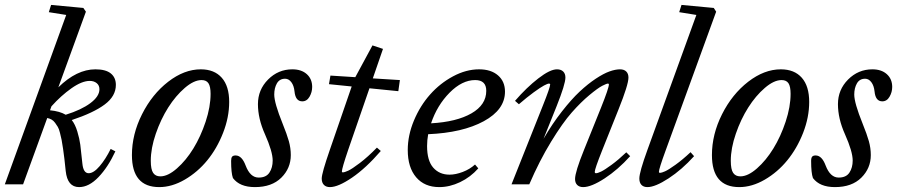

<svg xmlns="http://www.w3.org/2000/svg" viewBox="-21 -745 3631 776"><path d="M-1.5 0 246.6 -684.6 176.3 -695.8 185.5 -725.1 315.9 -712.9 326.2 -697.8 214.8 -392.1Q289.1 -464.8 364.7 -464.8Q406.2 -464.8 426.8 -448.2Q447.3 -431.6 447.3 -401.9Q447.3 -356.4 402.3 -322.8Q357.4 -289.1 269 -259.8Q282.7 -242.7 291.5 -213.6Q300.3 -184.6 303.5 -160.2Q306.6 -135.7 312 -83.5Q315.9 -44.9 337.4 -44.9Q357.4 -44.9 381.8 -73.5Q406.2 -102.1 426.3 -143.1L445.3 -133.3Q415.5 -69.3 377 -29.1Q338.4 11.2 298.8 11.2Q251.5 11.2 244.6 -53.7Q241.2 -86.4 239.3 -102.8Q237.3 -119.1 233.9 -143.6Q230.5 -168 228 -179.7Q225.6 -191.4 221.4 -208Q217.3 -224.6 212.6 -232.2Q208 -239.7 201.7 -248.5Q195.3 -257.3 187.5 -261.7Q179.7 -266.1 169.9 -268.1L72.3 0ZM341.8 -418Q310.1 -418 267.8 -388.2Q225.6 -358.4 187 -315.4L181.2 -299.3Q220.7 -295.4 244.6 -281.2Q307.6 -300.8 344.2 -328.1Q380.9 -355.5 380.9 -384.3Q380.9 -399.9 369.9 -408.9Q358.9 -418 341.8 -418Z M622.6 11.2Q512.2 11.2 512.2 -118.2Q512.2 -202.1 553 -283.2Q593.8 -364.3 658.7 -414.6Q723.6 -464.8 790.5 -464.8Q845.2 -464.8 875.2 -430.9Q905.3 -397 905.3 -333Q905.3 -271 880.6 -208Q856 -145 816.9 -97.2Q777.8 -49.3 725.8 -19Q673.8 11.2 622.6 11.2ZM627 -32.2Q657.7 -32.2 694.3 -64.5Q731 -96.7 760.5 -144.8Q790 -192.9 810.1 -253.2Q830.1 -313.5 830.1 -365.7Q830.1 -395.5 821.5 -408.4Q813 -421.4 793.9 -421.4Q762.7 -421.4 725.8 -389.6Q689 -357.9 658.9 -310.5Q628.9 -263.2 608.6 -204.3Q588.4 -145.5 588.4 -95.2Q588.4 -60.5 597.9 -46.4Q607.4 -32.2 627 -32.2Z M1009.3 11.2Q947.8 11.2 920.4 -25.4Q913.1 -45.9 913.1 -94.7Q913.1 -106.9 917.2 -111.8Q921.4 -116.7 931.2 -116.7Q956.5 -116.7 971.7 -76.2Q990.2 -27.3 1024.4 -27.3Q1054.7 -27.3 1067.9 -47.4Q1081.1 -67.4 1081.1 -96.2Q1081.1 -132.3 1049.8 -202.6Q1021.5 -265.6 1021.5 -324.2Q1021.5 -382.3 1062.5 -423.6Q1103.5 -464.8 1160.6 -464.8Q1197.3 -464.8 1219 -445.3Q1240.7 -425.8 1240.7 -393.6Q1240.7 -372.6 1230 -354Q1219.2 -335.4 1200.7 -335.4Q1173.3 -335.4 1169.4 -375Q1167 -398.9 1156.5 -412.8Q1146 -426.8 1131.3 -426.8Q1108.9 -426.8 1098.1 -408Q1087.4 -389.2 1087.4 -362.8Q1087.4 -329.1 1121.1 -245.6Q1138.7 -202.1 1146.5 -174.3Q1154.3 -146.5 1154.3 -118.2Q1154.3 -64.9 1116 -26.9Q1077.6 11.2 1009.3 11.2Z M1312.5 11.2Q1296.9 11.2 1288.1 2.2Q1279.3 -6.8 1279.3 -23.4Q1279.3 -44.9 1312 -139.2L1400.4 -395.5L1308.6 -404.8L1314.5 -439.5L1415 -433.1L1484.4 -561.5L1526.9 -547.4L1485.8 -428.2L1595.2 -421.4L1588.9 -376.5L1472.2 -388.2L1386.2 -139.2Q1360.8 -64.5 1360.8 -51.8Q1360.8 -48.3 1364.3 -48.3Q1371.6 -48.3 1386.5 -55.2Q1401.4 -62 1433.6 -86.4Q1465.8 -110.8 1502.4 -148.4L1518.1 -134.8Q1457.5 -64.9 1401.6 -26.9Q1345.7 11.2 1312.5 11.2Z M1754.4 11.2Q1694.8 11.2 1660.9 -28.6Q1627 -68.4 1627 -138.7Q1627 -198.2 1652.1 -258.1Q1677.2 -317.9 1717.3 -363Q1757.3 -408.2 1810.1 -436.5Q1862.8 -464.8 1915.5 -464.8Q1963.4 -464.8 1991.7 -440.4Q2020 -416 2020 -374.5Q2020 -301.8 1934.3 -255.1Q1848.6 -208.5 1709.5 -202.6Q1705.1 -178.2 1705.1 -154.8Q1705.1 -95.7 1730 -67.4Q1754.9 -39.1 1795.9 -39.1Q1820.3 -39.1 1849.1 -50Q1877.9 -61 1898.9 -80.1L1912.1 -64.5Q1880.4 -28.8 1838.4 -8.8Q1796.4 11.2 1754.4 11.2ZM1899.4 -421.4Q1846.7 -421.4 1796.1 -370.4Q1745.6 -319.3 1721.2 -246.6Q1824.7 -252.4 1884.5 -286.9Q1944.3 -321.3 1944.3 -377.9Q1944.3 -421.4 1899.4 -421.4Z M2046.4 0 2173.3 -318.8Q2202.6 -392.1 2202.6 -403.8Q2202.6 -407.2 2197.8 -407.2Q2192.4 -407.2 2177.7 -399.4Q2163.1 -391.6 2135.7 -371.6Q2108.4 -351.6 2076.2 -323.7L2060.5 -337.4Q2107.4 -391.6 2154.8 -428.2Q2202.1 -464.8 2230 -464.8Q2246.1 -464.8 2255.1 -456.1Q2264.2 -447.3 2264.2 -431.6Q2264.2 -404.8 2228.5 -315.4L2175.8 -184.1Q2211.4 -245.1 2250 -294.4Q2288.6 -343.8 2321.8 -374.8Q2355 -405.8 2386.7 -426.8Q2418.5 -447.8 2442.4 -456.3Q2466.3 -464.8 2484.9 -464.8Q2501 -464.8 2510 -456.1Q2519 -447.3 2519 -431.6Q2519 -402.8 2479 -303.2L2412.1 -135.7Q2382.8 -62 2382.8 -50.3Q2382.8 -44.9 2387.7 -44.9Q2394.5 -44.9 2408.4 -51.5Q2422.4 -58.1 2450.4 -78.6Q2478.5 -99.1 2510.3 -129.4L2525.9 -113.8Q2476.6 -59.1 2422.6 -23.9Q2368.7 11.2 2335.9 11.2Q2320.8 11.2 2312 2.7Q2303.2 -5.9 2303.2 -21.5Q2303.2 -49.8 2339.4 -139.2L2408.2 -310.1Q2439.9 -389.2 2439.9 -403.8Q2439.9 -407.2 2436 -407.2Q2430.7 -407.2 2413.1 -398.2Q2395.5 -389.2 2361.3 -360.8Q2327.1 -332.5 2290 -290.5Q2252.9 -248.5 2206.1 -171.9Q2159.2 -95.2 2118.2 0Z M2595.7 11.2Q2580.1 11.2 2571.5 2.2Q2563 -6.8 2563 -23.4Q2563 -49.3 2595.7 -139.2L2793.5 -684.6L2724.1 -695.8L2733.4 -725.1L2863.8 -712.9L2873.5 -697.8L2668.9 -135.7Q2642.1 -62.5 2642.1 -50.3Q2642.1 -46.4 2647 -46.4Q2652.8 -46.4 2666.7 -52.5Q2680.7 -58.6 2709.2 -79.1Q2737.8 -99.6 2770 -129.9L2784.2 -113.8Q2734.9 -59.1 2680.9 -23.9Q2627 11.2 2595.7 11.2Z M2966.8 11.2Q2856.4 11.2 2856.4 -118.2Q2856.4 -202.1 2897.2 -283.2Q2938 -364.3 3002.9 -414.6Q3067.9 -464.8 3134.8 -464.8Q3189.5 -464.8 3219.5 -430.9Q3249.5 -397 3249.5 -333Q3249.5 -271 3224.9 -208Q3200.2 -145 3161.1 -97.2Q3122.1 -49.3 3070.1 -19Q3018.1 11.2 2966.8 11.2ZM2971.2 -32.2Q3002 -32.2 3038.6 -64.5Q3075.2 -96.7 3104.7 -144.8Q3134.3 -192.9 3154.3 -253.2Q3174.3 -313.5 3174.3 -365.7Q3174.3 -395.5 3165.8 -408.4Q3157.2 -421.4 3138.2 -421.4Q3106.9 -421.4 3070.1 -389.6Q3033.2 -357.9 3003.2 -310.5Q2973.1 -263.2 2952.9 -204.3Q2932.6 -145.5 2932.6 -95.2Q2932.6 -60.5 2942.1 -46.4Q2951.7 -32.2 2971.2 -32.2Z M3353.5 11.2Q3292 11.2 3264.6 -25.4Q3257.3 -45.9 3257.3 -94.7Q3257.3 -106.9 3261.5 -111.8Q3265.6 -116.7 3275.4 -116.7Q3300.8 -116.7 3315.9 -76.2Q3334.5 -27.3 3368.7 -27.3Q3398.9 -27.3 3412.1 -47.4Q3425.3 -67.4 3425.3 -96.2Q3425.3 -132.3 3394 -202.6Q3365.7 -265.6 3365.7 -324.2Q3365.7 -382.3 3406.7 -423.6Q3447.8 -464.8 3504.9 -464.8Q3541.5 -464.8 3563.2 -445.3Q3585 -425.8 3585 -393.6Q3585 -372.6 3574.2 -354Q3563.5 -335.4 3544.9 -335.4Q3517.6 -335.4 3513.7 -375Q3511.2 -398.9 3500.7 -412.8Q3490.2 -426.8 3475.6 -426.8Q3453.1 -426.8 3442.4 -408Q3431.6 -389.2 3431.6 -362.8Q3431.6 -329.1 3465.3 -245.6Q3482.9 -202.1 3490.7 -174.3Q3498.5 -146.5 3498.5 -118.2Q3498.5 -64.9 3460.2 -26.9Q3421.9 11.2 3353.5 11.2Z"/></svg>

Font: Elstob 6pt
Style: Italic
Weight: 400
Italic angle: -20°
Designer: Peter S. Baker
Version: Version 1.015